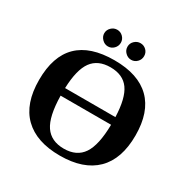

<svg xmlns="http://www.w3.org/2000/svg" viewBox="-186 -997 1149 1173"><g transform="rotate(30 389.0 -411.0)"><path d="M48.8 -328.1Q48.8 -662.1 389.2 -662.1Q557.1 -662.1 643.1 -577.4Q729 -492.7 729 -328.1Q729 -161.6 642.1 -75.9Q555.2 9.8 389.2 9.8Q223.6 9.8 136.2 -75.7Q48.8 -161.1 48.8 -328.1ZM389.2 -39.1Q479.5 -39.1 522.2 -102.8Q564.9 -166.5 566.9 -310.1H210.9Q213.4 -164.6 256.3 -101.8Q299.3 -39.1 389.2 -39.1ZM389.2 -612.8Q301.3 -612.8 258.5 -554Q215.8 -495.1 211.4 -363.8H566.4Q562 -495.1 519.8 -554Q477.5 -612.8 389.2 -612.8ZM474.1 -714.8Q450.7 -714.8 432.9 -732.2Q415 -749.5 415 -773.9Q415 -798.3 432.9 -815.2Q450.7 -832 474.1 -832Q498 -832 515.1 -815.4Q532.2 -798.8 532.2 -773.9Q532.2 -749.5 515.1 -732.2Q498 -714.8 474.1 -714.8ZM310.1 -714.8Q286.6 -714.8 268.8 -732.9Q251 -751 251 -773.9Q251 -797.4 268.6 -814.7Q286.1 -832 310.1 -832Q334 -832 351.1 -814.7Q368.2 -797.4 368.2 -773.9Q368.2 -749.5 351.1 -732.2Q334 -714.8 310.1 -714.8Z"/></g></svg>

Font: Tinos
Style: Bold
Weight: 700
Designer: Steve Matteson
Foundry: Monotype Imaging Inc.
Version: Version 1.23